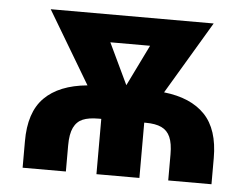

<svg xmlns="http://www.w3.org/2000/svg" viewBox="-43 -583 821 635"><g transform="rotate(5 367.0 -265.0)"><path d="M53.7 0V-86.9Q53.2 -184.1 101.6 -232.7Q149.9 -281.2 243.7 -290L100.6 -530.3H641.6L498 -289.1Q587.4 -279.3 634 -230.7Q680.7 -182.1 680.7 -86.9V0H537.1V-86.9Q537.1 -123 527.8 -144Q518.6 -165 498.8 -174.3Q479 -183.6 446.3 -183.6H441.4V0H298.8V-183.6H289.1Q257.3 -183.6 237.5 -175.3Q217.8 -167 207.5 -145.8Q197.3 -124.5 197.3 -86.9V0ZM371.6 -301.8 438.5 -438.5H306.6Z"/></g></svg>

Font: Pretendard JP
Style: Bold
Weight: 700
Designer: Base glyphs from Inter by Rasmus Andersson; Hangeul glyphs from Noto Sans CJK(Source Han Sans) by Jang Soo-young and Kan
Foundry: Kil Hyung-jin
Version: Version 1.309